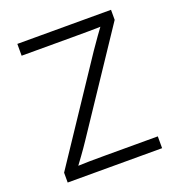

<svg xmlns="http://www.w3.org/2000/svg" viewBox="-131 -838 883 947"><g transform="rotate(-20 310.0 -364.0)"><path d="M63.5 0V-51.8L406.2 -565.9Q427.2 -597.2 450 -628.7Q472.7 -660.2 495.6 -691.4L503.9 -668Q460.9 -666 417.7 -665.8Q374.5 -665.5 331.5 -665.5H64V-727.5H555.7V-674.8L215.3 -164.6Q193.8 -132.3 170.4 -100.1Q147 -67.9 123.5 -36.1L115.2 -59.1Q157.7 -61 200 -61.5Q242.2 -62 284.2 -62H559.1V0Z"/></g></svg>

Font: Inter 16pt Light
Style: Regular
Weight: 300
Version: Version 4.001;git-66647c0bb